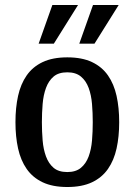

<svg xmlns="http://www.w3.org/2000/svg" viewBox="-20 -740 538 770"><path d="M250 10Q191 10 151 -9Q111 -28 87 -62.5Q63 -97 52.5 -144.5Q42 -192 42 -250Q42 -308 52.5 -355.5Q63 -403 87 -437.5Q111 -472 151 -491Q191 -510 250 -510Q309 -510 349 -491Q389 -472 413 -437.5Q437 -403 447.5 -355.5Q458 -308 458 -250Q458 -192 447.5 -144.5Q437 -97 413 -62.5Q389 -28 349 -9Q309 10 250 10ZM250 -50Q284 -50 304.5 -67Q325 -84 335.5 -112.5Q346 -141 349 -176.5Q352 -212 352 -250Q352 -287 349 -323Q346 -359 335.5 -387.5Q325 -416 304.5 -433Q284 -450 250 -450Q215 -450 195 -433Q175 -416 164.5 -387.5Q154 -359 151 -323Q148 -287 148 -250Q148 -212 151 -176.5Q154 -141 164.5 -112.5Q175 -84 195 -67Q215 -50 250 -50ZM190 -720H293L196 -565H135ZM353 -720H456L359 -565H298Z"/></svg>

Font: HermeneusOne
Style: Regular
Weight: 400
Designer: Rodrigo Fuenzalida, Pablo Impallari
Foundry: Pablo Impallari, Rodrigo Fuenzalida
Version: Version 1.000; ttfautohint (v0.8) -G 200 -r 50